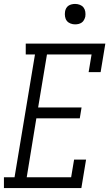

<svg xmlns="http://www.w3.org/2000/svg" viewBox="-42 -957 562 977"><path d="M-22 0V-55H32L136 -680H89V-735H494L470 -590H409L424 -680H197L152 -410H373L364 -355H143L94 -55H320L335 -145H396L372 0ZM340 -833Q328 -833 316.5 -837.5Q305 -842 298 -851Q291 -860 289 -872.5Q287 -885 289 -898Q290 -906 294.5 -914.5Q299 -923 306.5 -928Q314 -933 323 -935Q332 -937 340 -937Q353 -937 364.5 -932.5Q376 -928 383 -919Q390 -910 392 -897.5Q394 -885 392 -872Q390 -864 385.5 -855.5Q381 -847 373.5 -842Q366 -837 357.5 -835Q349 -833 340 -833Z"/></svg>

Font: Iosevka Curly Slab LtObl
Style: Regular
Weight: 300
Italic angle: -9°
Monospace: yes
Designer: Belleve Invis
Foundry: Belleve Invis
Version: Version 11.0.0; ttfautohint (v1.8.3)